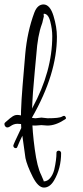

<svg xmlns="http://www.w3.org/2000/svg" viewBox="-37 -750 376 867"><path d="M150 -219 178 -216Q231 -216 243 -223.5Q255 -231 259 -222Q261 -219 261 -216Q261 -213 255 -210Q214 -183 177 -183L150 -185L123 -183Q86 -183 72 -187Q58 -191 41.5 -191Q25 -191 10 -180Q-5 -169 -14 -180Q-17 -185 -17 -190Q-17 -195 -11.5 -199Q-6 -203 1.5 -210Q9 -217 14 -220Q27 -231 40.5 -231Q54 -231 70.5 -225Q87 -219 94 -219L123 -216ZM59 -172Q54 -230 65 -363.5Q76 -497 77 -506Q86 -607 118 -693Q132 -730 160 -730Q189 -729 204.5 -678.5Q220 -628 220 -584Q220 -416 108 -220Q109 -157 120 -76Q131 5 149 40Q156 58 157.5 60Q159 62 159.5 64Q160 66 160 67.5Q160 69 161 69Q177 69 189.5 54Q202 39 208 16Q218 -28 218 -60Q218 -66 223 -68.5Q228 -71 233 -68.5Q238 -66 239 -60Q239 11 207 65Q188 97 161.5 97Q135 97 110 47Q85 -3 78 -36Q67 -113 64 -137Q50 -109 41 -86Q39 -81 34 -81Q29 -81 26 -84.5Q23 -88 23 -92.5Q23 -97 59 -172ZM160 -686 161 -676Q159 -670 156.5 -657.5Q154 -645 152 -641Q133 -590 127 -503Q125 -478 120 -428Q110 -325 108 -259L110 -264Q199 -428 199 -587Q199 -618 190 -653Q181 -688 161 -688Q160 -687 160 -686Z"/></svg>

Font: Ruge Boogie
Style: Regular
Weight: 400
Version: Version 1.003